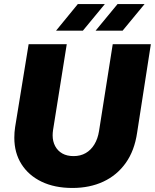

<svg xmlns="http://www.w3.org/2000/svg" viewBox="-20 -919 768 952"><path d="M339 13Q251 13 186.5 -18Q122 -49 86.5 -105Q51 -161 51 -236Q51 -250 52 -263Q53 -276 55 -289L122 -700H311L243 -274Q242 -267 241.5 -260.5Q241 -254 241 -248Q241 -218 253.5 -194.5Q266 -171 289 -158Q312 -145 345 -145Q379 -145 405 -160Q431 -175 448 -203Q465 -231 471 -269L539 -700H728L660 -262Q647 -172 603.5 -111Q560 -50 492.5 -18.5Q425 13 339 13ZM454 -767 563 -899H697L588 -767ZM258 -767 366 -899H500L391 -767Z"/></svg>

Font: MuseoModerno Thin ExtraBold
Style: Italic
Weight: 800
Italic angle: -9°
Version: Version 1.003